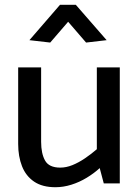

<svg xmlns="http://www.w3.org/2000/svg" viewBox="-20 -767 581 803"><path d="M385 -485V-143Q362 -123 335.5 -105Q309 -87 283 -76.5Q257 -66 232 -66Q185 -66 168.5 -95.5Q152 -125 152 -174V-485H56V-165Q56 -113 72 -72Q88 -31 122.5 -7.5Q157 16 212 16Q245 16 278.5 5.5Q312 -5 342.5 -23.5Q373 -42 397 -64L414 0H481V-485ZM265 -676 340 -589 426 -599 297 -747H231L103 -599L190 -589Z"/></svg>

Font: Catamaran Medium
Style: Regular
Weight: 500
Designer: Pria Ravichandran
Version: Version 2.000